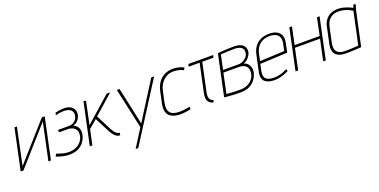

<svg xmlns="http://www.w3.org/2000/svg" viewBox="-19 -1252 4342 2201"><g transform="rotate(-20 2152.0 -151.5)"><path d="M175 -500H145L39 0H73L473 -452L377 0H408L514 -500H479L80 -50Z M638 -466Q657 -473 677.5 -476.5Q698 -480 717.5 -481.5Q737 -483 750 -482Q772 -481 791.5 -475Q811 -469 824.5 -456.5Q838 -444 843 -426Q848 -408 843 -385Q839 -361 824 -342Q809 -323 788 -312Q767 -301 741 -301H603L608 -271H711Q740 -271 762 -262.5Q784 -254 798.5 -238Q813 -222 818 -199.5Q823 -177 817 -148Q809 -111 784 -82Q759 -53 721.5 -36.5Q684 -20 637 -20Q600 -20 569.5 -27.5Q539 -35 518.5 -43Q498 -51 490 -53L474 -23Q503 -11 546 0Q589 11 632 11Q699 11 744 -13Q789 -37 814.5 -74.5Q840 -112 848 -151Q858 -200 841.5 -235.5Q825 -271 784 -286Q812 -294 831 -310Q850 -326 861 -346Q872 -366 876 -384Q883 -416 872 -445Q861 -474 831.5 -492.5Q802 -511 750 -511Q726 -511 700 -507.5Q674 -504 645 -497Z M1168 -115 1078 -293 1313 -501H1270L962 -229L1020 -505L991 -512L882 0H913L953 -185L1053 -270L1139 -103Q1150 -81 1165.5 -57Q1181 -33 1202.5 -16.5Q1224 0 1251 0H1253L1259 -29H1257Q1243 -29 1228 -38.5Q1213 -48 1198 -67Q1183 -86 1168 -115Z M1365 209H1397L1849 -501H1814L1526 -45L1427 -501H1394L1502 -8Z M2195 -450 2211 -478Q2183 -493 2150 -501.5Q2117 -510 2082 -510Q2019 -510 1973 -485.5Q1927 -461 1898 -418Q1869 -375 1857 -319L1826 -174Q1813 -110 1828.5 -69.5Q1844 -29 1883.5 -10Q1923 9 1980 11Q2013 11 2046.5 7Q2080 3 2112 -5L2113 -35Q2113 -35 2102.5 -33Q2092 -31 2073.5 -28Q2055 -25 2032.5 -22.5Q2010 -20 1986 -20Q1947 -20 1918.5 -29Q1890 -38 1873.5 -57Q1857 -76 1853.5 -106.5Q1850 -137 1858 -179L1887 -311Q1897 -360 1923.5 -398Q1950 -436 1990 -458.5Q2030 -481 2082 -479Q2110 -478 2140 -471.5Q2170 -465 2195 -450Z M2353 -133 2425 -470H2562L2569 -500H2266L2260 -470H2393L2321 -133Q2314 -102 2314 -78Q2314 -54 2321 -37Q2328 -20 2343.5 -7.5Q2359 5 2383 13L2399 -13Q2369 -22 2357.5 -40Q2346 -58 2346.5 -82Q2347 -106 2353 -133Z M2865 -289Q2902 -301 2927 -331Q2952 -361 2959 -389Q2964 -414 2959 -436Q2954 -458 2938.5 -474.5Q2923 -491 2895.5 -501Q2868 -511 2828 -511Q2790 -511 2754.5 -509.5Q2719 -508 2690 -506Q2661 -504 2644 -502.5Q2627 -501 2627 -501L2521 0Q2523 0 2536 1.5Q2549 3 2569.5 4.5Q2590 6 2615.5 7.5Q2641 9 2668 10Q2695 11 2720 11Q2787 11 2832 -13Q2877 -37 2902.5 -74.5Q2928 -112 2937 -151Q2947 -200 2927.5 -237.5Q2908 -275 2865 -289ZM2821 -483Q2844 -483 2865 -478.5Q2886 -474 2902 -463.5Q2918 -453 2925 -435Q2932 -417 2926 -390Q2922 -366 2903 -345.5Q2884 -325 2859 -312.5Q2834 -300 2809 -300H2617L2654 -476Q2662 -476 2678 -477.5Q2694 -479 2716.5 -480Q2739 -481 2765.5 -482Q2792 -483 2821 -483ZM2725 -20Q2695 -20 2667.5 -21Q2640 -22 2618 -23.5Q2596 -25 2580.5 -26Q2565 -27 2559 -28L2610 -270H2800Q2829 -270 2851 -262Q2873 -254 2887.5 -238Q2902 -222 2906.5 -199.5Q2911 -177 2905 -148Q2897 -111 2872.5 -82Q2848 -53 2810.5 -36.5Q2773 -20 2725 -20Z M3024 -133 3042 -219 3376 -235 3398 -342Q3410 -398 3395.5 -435Q3381 -472 3344.5 -491Q3308 -510 3254 -510Q3196 -510 3151.5 -490Q3107 -470 3078 -432Q3049 -394 3037 -339L2994 -137Q2985 -95 2992.5 -66.5Q3000 -38 3019.5 -21Q3039 -4 3069 4Q3099 12 3136 12Q3176 12 3220.5 -0.5Q3265 -13 3308 -35L3300 -61Q3254 -38 3216.5 -27.5Q3179 -17 3139 -17Q3109 -17 3085 -22.5Q3061 -28 3045 -41.5Q3029 -55 3023.5 -78Q3018 -101 3024 -133ZM3367 -345 3349 -264 3050 -250 3069 -340Q3080 -385 3104 -417Q3128 -449 3165 -466Q3202 -483 3248 -483Q3292 -483 3322.5 -468.5Q3353 -454 3365 -423.5Q3377 -393 3367 -345Z M3791 -287H3485L3530 -500H3498L3392 0H3424L3478 -257H3784L3729 0H3761L3867 -500H3835Z M4304 -487 4280 -496Q4278 -492 4272 -479.5Q4266 -467 4263 -458Q4237 -473 4208 -484Q4179 -495 4149.5 -501.5Q4120 -508 4090 -508Q4061 -508 4032 -501Q4003 -494 3977.5 -476.5Q3952 -459 3932.5 -429.5Q3913 -400 3904 -354L3863 -162Q3854 -122 3859 -91Q3864 -60 3882 -39Q3900 -18 3932 -7Q3964 4 4010 4Q4030 4 4054.5 3Q4079 2 4103.5 1Q4128 0 4149 -1.5Q4170 -3 4182.5 -3.5Q4195 -4 4194 -4L4284 -423Q4289 -444 4295 -461Q4301 -478 4304 -487ZM3894 -163 3934 -351Q3942 -385 3956.5 -409Q3971 -433 3991.5 -448.5Q4012 -464 4036.5 -471Q4061 -478 4087 -478Q4109 -478 4129 -475Q4149 -472 4169.5 -466Q4190 -460 4210.5 -450.5Q4231 -441 4253 -427L4169 -32Q4170 -32 4155 -31Q4140 -30 4116 -28.5Q4092 -27 4064 -26Q4036 -25 4010 -25Q3962 -25 3933 -40.5Q3904 -56 3894.5 -87Q3885 -118 3894 -163Z"/></g></svg>

Font: Advent Pro ExtraLight
Style: Italic
Weight: 250
Italic angle: -12°
Version: Version 3.000